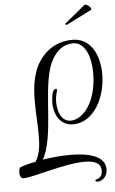

<svg xmlns="http://www.w3.org/2000/svg" viewBox="-66 -976 684 1139"><g transform="rotate(-5 275.5 -406.0)"><path d="M367 -822C368 -822 368 -823 369 -823L517 -898C519 -898 520 -900 520 -903C520 -913 500 -932 486 -932C483 -932 481 -931 479 -929L359 -830C358 -830 358 -830 358 -829C358 -826 363 -822 367 -822ZM467 120H468C498 120 527 94 527 51C527 -27 431 -52 320 -52C265 -52 207 -46 155 -38C165 -54 172 -73 179 -94C227 -247 200 -498 265 -620C294 -675 336 -710 394 -710C464 -710 498 -623 498 -526C498 -349 413 -254 341 -254C286 -254 264 -314 264 -371C264 -391 267 -411 272 -427C274 -433 275 -438 275 -442C275 -448 272 -450 269 -450C264 -450 257 -445 254 -440C246 -427 241 -395 241 -368C241 -361 241 -354 242 -348C252 -267 299 -231 352 -231C480 -231 551 -379 551 -513C551 -627 501 -731 392 -731C317 -731 258 -701 215 -652C151 -580 138 -483 138 -385C138 -317 144 -248 144 -187C144 -159 143 -132 139 -107C134 -78 126 -51 111 -29C73 -22 41 -13 20 -5C13 -2 10 13 10 26C10 31 10 35 11 39C13 48 17 59 26 61C28 61 31 62 34 62C88 62 281 -4 401 -4C458 -4 498 11 498 56V60C496 99 471 103 459 108C457 109 455 111 455 113C455 116 459 120 467 120Z"/></g></svg>

Font: Style Script
Style: Regular
Weight: 400
Designer: Robert E. Leuschke
Foundry: Robert E. Leuschke
Version: Version 1.010